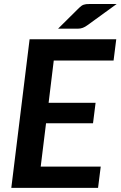

<svg xmlns="http://www.w3.org/2000/svg" viewBox="-20 -914 588 934"><path d="M545.5 -723 532.5 -619.5H241.5L216.5 -414H445L432.5 -314.5H204L178 -103.5H470L457 0H35L124 -723ZM547.5 -894.5 405.5 -791.5Q394 -783 383 -778.8Q372 -774.5 359 -774.5H262.5L364.5 -875.5Q370.5 -881.5 375.8 -885.2Q381 -889 386.8 -891Q392.5 -893 399.2 -893.8Q406 -894.5 416 -894.5Z"/></svg>

Font: Lato TR
Style: Bold Italic
Weight: 700
Italic angle: -12°
Designer: Lukasz Dziedzic
Foundry: tyPoland Lukasz Dziedzic
Version: Version 1.104 2013